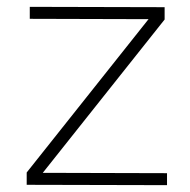

<svg xmlns="http://www.w3.org/2000/svg" viewBox="-20 -540 556 561"><path d="M67 -520 461 -519V-483L105 -35L468 -34V1L58 0V-36L414 -484L67 -485Z"/></svg>

Font: Alexandria ExtraLight
Style: Regular
Weight: 250
Designer: Mohamed Gaber
Foundry: Kief Type Foundry
Version: Version 5.100